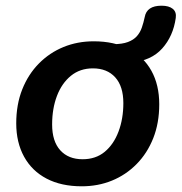

<svg xmlns="http://www.w3.org/2000/svg" viewBox="-20 -644 638 674"><path d="M267 10Q195 10 143.5 -17Q92 -44 64.5 -94Q37 -144 37 -211Q37 -277 58 -330Q79 -383 116.5 -421Q154 -459 203 -479Q252 -499 309 -499Q381 -499 432.5 -472Q484 -445 511.5 -395.5Q539 -346 539 -278Q539 -212 518 -159Q497 -106 459.5 -68Q422 -30 373 -10Q324 10 267 10ZM270 -85Q316 -85 347.5 -111Q379 -137 396 -182Q413 -227 413 -282Q413 -341 384.5 -372.5Q356 -404 306 -404Q261 -404 229 -378Q197 -352 180 -307.5Q163 -263 163 -207Q163 -148 191.5 -116.5Q220 -85 270 -85ZM443 -425 375 -470 378 -489Q409 -489 429 -496.5Q449 -504 460.5 -517Q472 -530 478 -547.5Q484 -565 488 -584Q495 -624 547 -624Q573 -624 586.5 -613Q600 -602 597 -581Q588 -517 549.5 -474Q511 -431 443 -425Z"/></svg>

Font: Nunito ExtraLight
Style: Italic
Weight: 200
Italic angle: -9°
Designer: Vernon Adams
Foundry: Vernon Adams
Version: Version 3.602